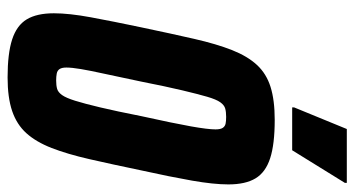

<svg xmlns="http://www.w3.org/2000/svg" viewBox="-234 -692 934 506"><g transform="rotate(90 233.0 -439.0)"><path d="M184 8Q121 8 84 -4Q47 -16 31 -42.5Q15 -69 15 -114Q15 -154 25.5 -211Q36 -268 52 -344Q69 -425 82.5 -484Q96 -543 112 -583.5Q128 -624 151 -649Q174 -674 209 -685Q244 -696 296 -696Q360 -696 397 -684Q434 -672 450 -645.5Q466 -619 466 -574Q466 -535 456 -478Q446 -421 429 -344Q413 -267 399.5 -208Q386 -149 370 -108Q354 -67 331 -41.5Q308 -16 272.5 -4Q237 8 184 8ZM192 -120Q205 -120 214 -122.5Q223 -125 230.5 -135.5Q238 -146 245.5 -170Q253 -194 263 -236Q273 -278 286 -344Q305 -430 313 -475Q321 -520 321 -540Q321 -553 317 -559Q313 -565 306 -566.5Q299 -568 288 -568Q275 -568 266 -565.5Q257 -563 249.5 -552.5Q242 -542 235 -518Q228 -494 218 -452Q208 -410 195 -344Q183 -286 174.5 -247.5Q166 -209 162 -185Q158 -161 158 -147Q158 -135 162 -129Q166 -123 174 -121.5Q182 -120 192 -120ZM263 -742V-747L320 -886H462V-881L376 -742Z"/></g></svg>

Font: Saira Condensed ExtraBold
Style: Italic
Weight: 800
Width: 3
Italic angle: -12°
Designer: Hector Gatti with collaboration of the Omnibus-Type team
Foundry: Omnibus-Type
Version: Version 1.101